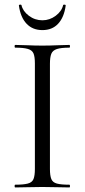

<svg xmlns="http://www.w3.org/2000/svg" viewBox="-20 -822 372 842"><path d="M199 -81Q199 -52 205 -37Q211 -22 229.5 -17Q248 -12 284 -12Q287 -12 287 -6Q287 0 284 0Q260 0 230.5 -1Q201 -2 165 -2Q132 -2 101.5 -1Q71 0 47 0Q44 0 44 -6Q44 -12 47 -12Q83 -12 102 -17Q121 -22 127 -37Q133 -52 133 -81V-544Q133 -573 127 -587.5Q121 -602 102 -607.5Q83 -613 47 -613Q44 -613 44 -619Q44 -625 47 -625Q71 -625 101.5 -623.5Q132 -622 165 -622Q201 -622 231 -623.5Q261 -625 284 -625Q287 -625 287 -619Q287 -613 284 -613Q248 -613 229.5 -607Q211 -601 205 -586Q199 -571 199 -542ZM166 -690Q123 -690 96.5 -718Q70 -746 63 -797Q62 -801 67.5 -801.5Q73 -802 74 -800Q80 -773 106.5 -753Q133 -733 166 -733Q198 -733 224.5 -753Q251 -773 257 -800Q258 -802 263.5 -801.5Q269 -801 268 -797Q261 -746 235 -718Q209 -690 166 -690Z"/></svg>

Font: Cormorant Light
Style: Regular
Weight: 400
Version: Version 4.000